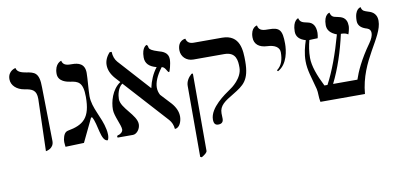

<svg xmlns="http://www.w3.org/2000/svg" viewBox="-72 -792 2624 1244"><g transform="rotate(-10 1240.0 -169.5)"><path d="M179 6C179 6 232 0 232 -51L226 -406C226 -504 195 -510 140 -519C119 -523 83 -529 78 -559C78 -559 27 -550 27 -494C27 -453 62 -421 111 -413C164 -405 189 -393 189 -336Z M519 -296C519 -334 527 -411 527 -448C527 -509 485 -520 443 -520C418 -520 385 -520 378 -554C378 -554 334 -544 334 -476C334 -423 393 -413 412 -410C463 -403 495 -393 495 -296C495 -159 448 -119 342 -100C320 -95 312 -73 307 -47C306 -41 306 -36 306 -31C306 -17 309 -6 309 0L431 -4L505 -158H512C542 -109 540 6 586 6C592 -3 594 -17 594 -30C594 -42 592 -55 590 -65C574 -149 519 -217 519 -296Z M1073 -442C1073 -486 1035 -498 1009 -505C925 -531 962 -543 941 -559C941 -559 908 -551 908 -482C908 -443 932 -418 980 -406C950.3 -368.4 932.4 -324 922.3 -277.6L921 -279L735 -485C720 -502 711 -525 710 -554H697C674 -529 663 -502 663 -475C663 -444 676 -414 701 -385L731.5 -351.4C672.4 -312.5 653 -233.9 653 -184C653 -141 690 -77 690 -47C690 -31 672 -17 657 -15C653 -14 650 -10 650 -6C650 -4 651 -2 652 0H753C777 0 802 -30 802 -62C802 -123 703 -184 703 -244C703 -270.2 711.8 -318.4 742.5 -339.2L1001 -54C1016 -37 1025 -16 1027 9C1059 9 1074 -34 1074 -65C1074 -96 1061 -126 1036 -155L970.6 -225.5C962.3 -240.8 958 -257.4 958 -274C958 -308 974 -350 1012 -400C1036 -398 1043 -360 1054 -360C1058 -360 1073 -411 1073 -442Z M1167 220C1189 207 1204 195 1204 184V-324H1195C1172 -304 1157 -279 1157 -251V216ZM1342 -38C1342 -89 1380 -113 1439 -148C1509 -191 1552 -217 1552 -344C1552 -414 1550 -520 1430 -520H1244C1216 -520 1200 -532 1195 -555C1195 -555 1144 -554 1144 -488C1144 -447 1176 -413 1223 -413H1426C1505 -413 1508 -354 1508 -310C1508 -240 1434 -188 1421 -180C1386 -156 1280 -85 1280 -8C1280 18 1289 30 1309 30C1332 30 1343 19 1343 -3C1343 -17 1342 -31 1342 -38Z M1750 -243C1816 -278 1826 -369 1826 -411C1826 -502 1808 -521 1738 -521C1707 -521 1672 -521 1667 -559C1667 -559 1625 -554 1625 -487C1625 -443 1656 -417 1710 -415C1759 -413 1789 -394 1789 -361C1789 -315 1779 -276 1744 -250Z M2448 -452C2448 -509 2404 -518 2389 -523C2373 -529 2353 -531 2349 -559C2349 -559 2308 -556 2308 -476C2308 -448 2325 -429 2357 -418C2366 -415 2390 -411 2390 -382C2390 -365 2381 -343 2364 -319C2296 -224 2263 -149 2247 -100H2087C2133 -192 2168 -299 2193 -411C2215 -411 2226 -408 2240 -399C2245 -410 2252 -439 2252 -452C2252 -512 2213 -517 2188 -523C2172 -527 2151 -526 2144 -559C2144 -559 2106 -554 2106 -483C2106 -451 2126 -427 2167 -412C2133 -289 2094 -182 2050 -100H2030C1993 -173 1969 -239 1969 -292C1969 -334 1976 -373 1985 -407C2002 -407 2013 -409 2040 -409C2042 -415 2045 -433 2045 -444C2045 -487 2029 -513 1996 -520C1954 -528 1945 -535 1938 -559C1938 -559 1901 -550 1901 -477C1901 -444 1921 -422 1962 -410C1949 -371 1937 -325 1937 -276C1937 -216 1956 -168 1977 -86C1983 -61 1979 -33 1986 0H2279C2298 -221 2448 -341 2448 -452Z"/></g></svg>

Font: Libertinus Math
Style: Regular
Weight: 400
Designer: Philipp H. Poll
Foundry: Khaled Hosny
Version: Version 6.2